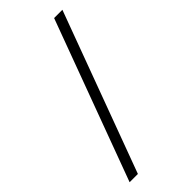

<svg xmlns="http://www.w3.org/2000/svg" viewBox="-340 -1023 1280 1280"><g transform="rotate(-45 300.0 -383.0)"><path d="M52 182 470 -948H548L130 182Z"/></g></svg>

Font: Victor Mono Thin
Style: Regular
Weight: 100
Monospace: yes
Designer: Rune Bjørnerås
Version: Version 1.561;gftools[0.9.30]